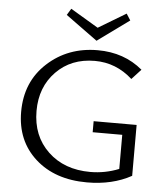

<svg xmlns="http://www.w3.org/2000/svg" viewBox="-58 -912 837 970"><g transform="rotate(5 360.5 -427.5)"><path d="M566 -828 405 -711 244 -828 264 -861 405 -777 545 -861ZM426 -249V-305H644V-47Q548 6 419 6Q256 6 156.5 -84Q57 -174 57 -321Q57 -473 161 -568.5Q265 -664 416 -664Q550 -664 644 -585L597 -534Q514 -609 406 -609Q286 -609 210 -531Q134 -453 134 -332Q134 -205 216.5 -126.5Q299 -48 431 -48Q506 -48 576 -76V-249Z"/></g></svg>

Font: EauTestInfant
Style: Regular
Weight: 400
Designer: Christian Thalmann (Catharsis Fonts)
Version: Version 0.001;PS 000.001;hotconv 1.0.88;makeotf.lib2.5.64775